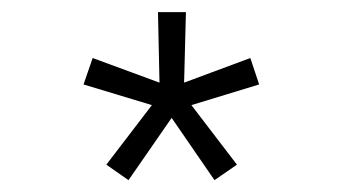

<svg xmlns="http://www.w3.org/2000/svg" viewBox="-20 -820 590 316"><path d="M191.5 -523.5 155 -549 230 -647 117.5 -681 132.5 -724.5 242.5 -684 240 -800H286L283 -684L392 -724.5L406.5 -681L295 -647L370 -549L333 -523.5L262.5 -626Z"/></svg>

Font: Trispace SemiCondensed ExtraLight
Style: Regular
Weight: 200
Width: 4
Designer: Tyler Finck
Foundry: Etcetera Type Company
Version: Version 1.210; ttfautohint (v1.8.3)